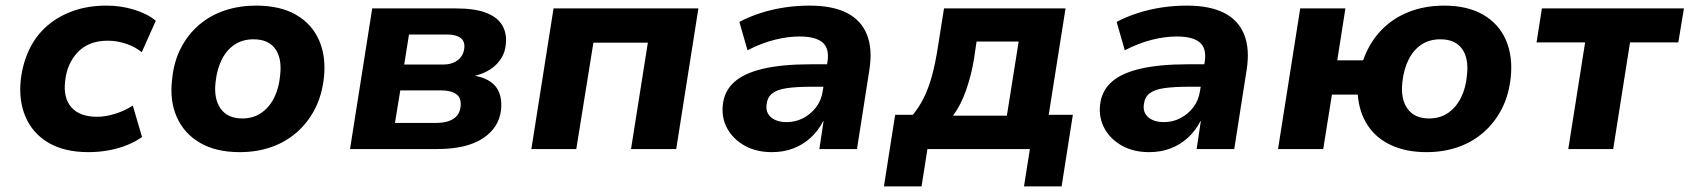

<svg xmlns="http://www.w3.org/2000/svg" viewBox="-20 -531 6019 684"><path d="M295 11Q210 11 153.5 -22Q97 -55 71.5 -113.5Q46 -172 54 -247Q61 -306 84.5 -355Q108 -404 147.5 -438.5Q187 -473 240.5 -492Q294 -511 359 -511Q412 -511 459.5 -496Q507 -481 535 -457L485 -345Q462 -364 429.5 -375Q397 -386 364 -386Q329 -386 302.5 -375.5Q276 -365 257 -345Q238 -325 226.5 -299Q215 -273 212 -241Q205 -182 234.5 -148.5Q264 -115 326 -115Q357 -115 391.5 -126Q426 -137 453 -155L486 -43Q464 -27 433.5 -14.5Q403 -2 367.5 4.5Q332 11 295 11Z M834 11Q750 11 693 -22Q636 -55 610 -113.5Q584 -172 593 -247Q599 -311 624.5 -360Q650 -409 690 -443Q730 -477 781.5 -494Q833 -511 892 -511Q977 -511 1033.5 -479Q1090 -447 1116 -389Q1142 -331 1134 -255Q1127 -191 1101.5 -142Q1076 -93 1036 -58.5Q996 -24 945 -6.5Q894 11 834 11ZM843 -109Q882 -109 910.5 -128.5Q939 -148 956.5 -182.5Q974 -217 978 -263Q985 -323 960.5 -357Q936 -391 883 -391Q845 -391 816.5 -372.5Q788 -354 770.5 -319.5Q753 -285 748 -239Q741 -179 766 -144Q791 -109 843 -109Z M1227 0 1306 -501H1604Q1673 -501 1713 -485Q1753 -469 1769.5 -440.5Q1786 -412 1782 -374Q1780 -346 1765.5 -323Q1751 -300 1727.5 -284.5Q1704 -269 1672 -261Q1725 -251 1747.5 -220.5Q1770 -190 1765 -140Q1758 -76 1700 -38Q1642 0 1537 0ZM1387 -93H1533Q1572 -93 1595 -107.5Q1618 -122 1621 -153Q1624 -182 1605.5 -195.5Q1587 -209 1551 -209H1406ZM1420 -301H1558Q1590 -301 1610.5 -316.5Q1631 -332 1634 -359Q1637 -384 1620.5 -396Q1604 -408 1574 -408H1437Z M1873 0 1952 -501H2468L2389 0H2228L2288 -379H2094L2033 0Z M2730 11Q2674 11 2633 -12Q2592 -35 2571 -73Q2550 -111 2555 -157Q2560 -206 2595 -238Q2630 -270 2698 -286Q2766 -302 2869 -302H2944L2932 -222H2870Q2818 -222 2783.5 -217Q2749 -212 2731.5 -198.5Q2714 -185 2711 -159Q2707 -130 2727 -113Q2747 -96 2783 -96Q2814 -96 2841 -110Q2868 -124 2887 -148.5Q2906 -173 2911 -207L2928 -312Q2935 -359 2910 -380Q2885 -401 2828 -401Q2787 -401 2740.5 -389.5Q2694 -378 2643 -352L2614 -453Q2650 -472 2691 -485Q2732 -498 2775.5 -504.5Q2819 -511 2864 -511Q2946 -511 2997 -485Q3048 -459 3068.5 -407.5Q3089 -356 3077 -281L3033 0H2899L2914 -100H2913Q2895 -65 2867.5 -40Q2840 -15 2805.5 -2Q2771 11 2730 11Z M3129 133 3169 -122H3232Q3255 -150 3271.5 -183.5Q3288 -217 3300 -260.5Q3312 -304 3321 -362L3343 -501H3776L3716 -122H3802L3762 133H3628L3649 0H3284L3263 133ZM3375 -119H3567L3609 -383H3459L3450 -322Q3441 -265 3422 -210.5Q3403 -156 3375 -119Z M4074 11Q4018 11 3977 -12Q3936 -35 3915 -73Q3894 -111 3899 -157Q3904 -206 3939 -238Q3974 -270 4042 -286Q4110 -302 4213 -302H4288L4276 -222H4214Q4162 -222 4127.5 -217Q4093 -212 4075.5 -198.5Q4058 -185 4055 -159Q4051 -130 4071 -113Q4091 -96 4127 -96Q4158 -96 4185 -110Q4212 -124 4231 -148.5Q4250 -173 4255 -207L4272 -312Q4279 -359 4254 -380Q4229 -401 4172 -401Q4131 -401 4084.5 -389.5Q4038 -378 3987 -352L3958 -453Q3994 -472 4035 -485Q4076 -498 4119.5 -504.5Q4163 -511 4208 -511Q4290 -511 4341 -485Q4392 -459 4412.5 -407.5Q4433 -356 4421 -281L4377 0H4243L4258 -100H4257Q4239 -65 4211.5 -40Q4184 -15 4149.5 -2Q4115 11 4074 11Z M5062 11Q4989 11 4935.5 -14Q4882 -39 4852 -85Q4822 -131 4817 -194H4725L4694 0H4533L4612 -501H4773L4744 -316H4836Q4858 -378 4899 -421.5Q4940 -465 4997.5 -488Q5055 -511 5125 -511Q5207 -511 5263 -479Q5319 -447 5344.5 -389Q5370 -331 5362 -255Q5355 -191 5329.5 -142Q5304 -93 5264 -58.5Q5224 -24 5173 -6.5Q5122 11 5062 11ZM5071 -109Q5110 -109 5138.5 -128.5Q5167 -148 5184.5 -182.5Q5202 -217 5206 -263Q5213 -323 5188.5 -357Q5164 -391 5111 -391Q5073 -391 5044.5 -372.5Q5016 -354 4998.5 -319.5Q4981 -285 4976 -239Q4969 -179 4994 -144Q5019 -109 5071 -109Z M5567 0 5627 -380H5454L5473 -501H5979L5959 -380H5787L5727 0Z"/></svg>

Font: Nunito Sans 8pt ExtraBold
Style: Italic
Weight: 800
Italic angle: -9°
Version: Version 3.101;gftools[0.9.27]